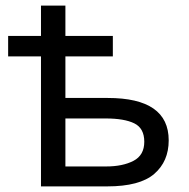

<svg xmlns="http://www.w3.org/2000/svg" viewBox="-20 -664 674 684"><path d="M213 -644V-536H382V-463H213V-315H364Q581 -315 581 -164Q581 -89 529.5 -44.5Q478 0 362 0H126V-463H9V-536H126V-644ZM356 -242H213V-71H358Q417 -71 455.5 -91Q494 -111 494 -159Q494 -207 458.5 -224.5Q423 -242 356 -242Z"/></svg>

Font: RS Noto Sans
Style: Regular
Weight: 400
Designer: Monotype Design Team
Foundry: Monotype Imaging Inc.
Version: Version 3.10